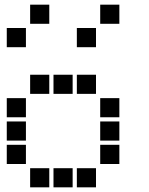

<svg xmlns="http://www.w3.org/2000/svg" viewBox="-20 -811 640 822"><path d="M110 -791Q109 -791 109 -791Q109 -791 109 -790V-710Q109 -709 109 -709Q109 -709 110 -709H190Q191 -709 191 -709Q191 -709 191 -710V-790Q191 -791 191 -791Q191 -791 190 -791ZM410 -791Q409 -791 409 -791Q409 -791 409 -790V-710Q409 -709 409 -709Q409 -709 410 -709H490Q491 -709 491 -709Q491 -709 491 -710V-790Q491 -791 491 -791Q491 -791 490 -791ZM10 -691Q9 -691 9 -691Q9 -691 9 -690V-610Q9 -609 9 -609Q9 -609 10 -609H90Q91 -609 91 -609Q91 -609 91 -610V-690Q91 -691 91 -691Q91 -691 90 -691ZM310 -691Q309 -691 309 -691Q309 -691 309 -690V-610Q309 -609 309 -609Q309 -609 310 -609H390Q391 -609 391 -609Q391 -609 391 -610V-690Q391 -691 391 -691Q391 -691 390 -691ZM110 -491Q109 -491 109 -491Q109 -491 109 -490V-410Q109 -409 109 -409Q109 -409 110 -409H190Q191 -409 191 -409Q191 -409 191 -410V-490Q191 -491 191 -491Q191 -491 190 -491ZM210 -491Q209 -491 209 -491Q209 -491 209 -490V-410Q209 -409 209 -409Q209 -409 210 -409H290Q291 -409 291 -409Q291 -409 291 -410V-490Q291 -491 291 -491Q291 -491 290 -491ZM310 -491Q309 -491 309 -491Q309 -491 309 -490V-410Q309 -409 309 -409Q309 -409 310 -409H390Q391 -409 391 -409Q391 -409 391 -410V-490Q391 -491 391 -491Q391 -491 390 -491ZM10 -391Q9 -391 9 -391Q9 -391 9 -390V-310Q9 -309 9 -309Q9 -309 10 -309H90Q91 -309 91 -309Q91 -309 91 -310V-390Q91 -391 91 -391Q91 -391 90 -391ZM410 -391Q409 -391 409 -391Q409 -391 409 -390V-310Q409 -309 409 -309Q409 -309 410 -309H490Q491 -309 491 -309Q491 -309 491 -310V-390Q491 -391 491 -391Q491 -391 490 -391ZM10 -291Q9 -291 9 -291Q9 -291 9 -290V-210Q9 -209 9 -209Q9 -209 10 -209H90Q91 -209 91 -209Q91 -209 91 -210V-290Q91 -291 91 -291Q91 -291 90 -291ZM410 -291Q409 -291 409 -291Q409 -291 409 -290V-210Q409 -209 409 -209Q409 -209 410 -209H490Q491 -209 491 -209Q491 -209 491 -210V-290Q491 -291 491 -291Q491 -291 490 -291ZM10 -191Q9 -191 9 -191Q9 -191 9 -190V-110Q9 -109 9 -109Q9 -109 10 -109H90Q91 -109 91 -109Q91 -109 91 -110V-190Q91 -191 91 -191Q91 -191 90 -191ZM410 -191Q409 -191 409 -191Q409 -191 409 -190V-110Q409 -109 409 -109Q409 -109 410 -109H490Q491 -109 491 -109Q491 -109 491 -110V-190Q491 -191 491 -191Q491 -191 490 -191ZM110 -91Q109 -91 109 -91Q109 -91 109 -90V-10Q109 -9 109 -9Q109 -9 110 -9H190Q191 -9 191 -9Q191 -9 191 -10V-90Q191 -91 191 -91Q191 -91 190 -91ZM210 -91Q209 -91 209 -91Q209 -91 209 -90V-10Q209 -9 209 -9Q209 -9 210 -9H290Q291 -9 291 -9Q291 -9 291 -10V-90Q291 -91 291 -91Q291 -91 290 -91ZM310 -91Q309 -91 309 -91Q309 -91 309 -90V-10Q309 -9 309 -9Q309 -9 310 -9H390Q391 -9 391 -9Q391 -9 391 -10V-90Q391 -91 391 -91Q391 -91 390 -91Z"/></svg>

Font: Doto ExtraBold
Style: Regular
Weight: 800
Monospace: yes
Version: Version 1.000